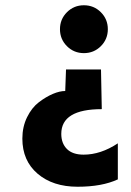

<svg xmlns="http://www.w3.org/2000/svg" viewBox="-20 -538 498 730"><path d="M428 7V144Q368 172 275 172Q181 172 123 122.5Q65 73 65 -11Q65 -56 83 -92.5Q101 -129 128 -149.5Q155 -170 181 -181Q207 -192 228 -192L231 -274H364L367 -123Q213 -123 213 -29Q213 7 234.5 28.5Q256 50 298 50Q363 50 428 7ZM363.5 -491.5Q390 -465 390 -427Q390 -389 363.5 -362.5Q337 -336 299 -336Q261 -336 234.5 -362.5Q208 -389 208 -427Q208 -465 234.5 -491.5Q261 -518 299 -518Q337 -518 363.5 -491.5Z"/></svg>

Font: Hind Bold
Style: Regular
Weight: 700
Designer: Manushi Parikh, Satya Rajpurohit
Foundry: Indian Type Foundry
Version: Version 1.201;PS 1.0;hotconv 1.0.78;makeotf.lib2.5.61930; tt